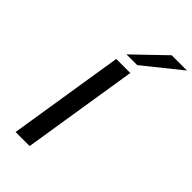

<svg xmlns="http://www.w3.org/2000/svg" viewBox="-284 -1023 1102 1102"><g transform="rotate(45 266.5 -472.5)"><path d="M87 0 199 -705H313L201 0ZM222 -765 409 -945H533L309 -765Z"/></g></svg>

Font: Nunito Sans 7pt Expanded Medium
Style: Italic
Weight: 500
Width: 7
Italic angle: -9°
Designer: Vernon Adams
Foundry: Vernon Adams
Version: Version 3.101;gftools[0.9.27]